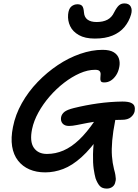

<svg xmlns="http://www.w3.org/2000/svg" viewBox="-20 -1000 810 1125"><path d="M606 105Q579 105 565 90Q551 75 540 45Q534 24 529 -10Q524 -44 525 -97Q526 -150 537 -225L572 -214Q512 -128 457.5 -79Q403 -30 350.5 -10Q298 10 245 10Q193 10 152.5 -7.5Q112 -25 85.5 -59Q59 -93 51 -142.5Q43 -192 56 -256Q70 -328 108 -395.5Q146 -463 200.5 -519.5Q255 -576 318.5 -618.5Q382 -661 450 -684.5Q518 -708 581 -708Q624 -708 647 -693.5Q670 -679 677 -656Q684 -633 679 -608Q674 -580 660.5 -559.5Q647 -539 629.5 -528Q612 -517 591 -517Q575 -517 571 -524Q567 -531 568 -542.5Q569 -554 569.5 -565Q570 -576 563.5 -583.5Q557 -591 537 -591Q494 -591 447.5 -570.5Q401 -550 355.5 -515Q310 -480 271 -435Q232 -390 205 -341Q178 -292 168 -244Q153 -171 178 -134.5Q203 -98 255 -98Q305 -98 351.5 -118Q398 -138 443.5 -181Q489 -224 535 -292Q554 -318 574.5 -328Q595 -338 623 -338Q644 -338 652 -326.5Q660 -315 655 -294Q642 -228 637.5 -176.5Q633 -125 636 -85Q639 -45 648 -9Q654 12 656 25Q658 38 658.5 47Q659 56 656 65Q653 84 639 94.5Q625 105 606 105ZM384 -262Q359 -262 346.5 -276.5Q334 -291 338 -314Q342 -332 357.5 -344.5Q373 -357 413 -367Q482 -384 553 -394Q624 -404 697 -405Q731 -405 747.5 -397.5Q764 -390 768 -377Q772 -364 769 -348Q765 -329 747 -313.5Q729 -298 695 -298Q631 -298 581 -292.5Q531 -287 494 -280Q457 -273 430.5 -267.5Q404 -262 384 -262ZM536 -774Q478 -774 442 -794.5Q406 -815 391 -847Q376 -879 379 -915Q382 -948 397.5 -961.5Q413 -975 434 -975Q453 -975 461.5 -965Q470 -955 472 -927Q474 -899 493 -885Q512 -871 546 -871Q584 -871 609.5 -884.5Q635 -898 649 -928Q664 -957 677 -968.5Q690 -980 709 -980Q736 -980 746 -961.5Q756 -943 748 -915Q736 -874 709.5 -842Q683 -810 640 -792Q597 -774 536 -774Z"/></svg>

Font: Shantell Sans Medium
Style: Italic
Weight: 500
Italic angle: -11°
Designer: Stephen Nixon, Anya Danilova, Shantell Martin
Foundry: Arrow Type
Version: Version 1.011;[c5ecc13dd]